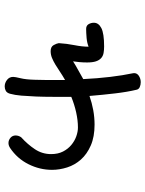

<svg xmlns="http://www.w3.org/2000/svg" viewBox="83 -732 639 845"><g transform="rotate(90 402.5 -309.5)"><path d="M302.7 -573.2Q301.8 -575.2 301.8 -580.1Q301.8 -593.8 314.5 -601.6Q327.1 -609.4 341.8 -609.4Q353.5 -609.4 363.3 -605Q373 -600.6 375 -590.8Q384.8 -549.8 391.1 -496.1Q397.5 -442.4 402.3 -383.8Q432.6 -394.5 464.8 -400.4Q497.1 -406.2 528.3 -406.2Q582 -406.2 620.1 -389.6Q658.2 -373 682.1 -346.2Q706.1 -319.3 716.8 -285.6Q727.5 -252 727.5 -218.8Q727.5 -165 702.6 -115.2Q677.7 -65.4 630.9 -34.2Q620.1 -27.3 609.4 -27.3Q596.7 -27.3 586.4 -36.1Q576.2 -44.9 576.2 -58.6Q576.2 -71.3 584 -83Q615.2 -111.3 636.7 -143.6Q658.2 -175.8 658.2 -214.8Q658.2 -245.1 647 -267.1Q635.7 -289.1 618.2 -303.7Q600.6 -318.4 580.1 -325.7Q559.6 -333 541 -333Q509.8 -333 474.6 -325.2Q439.5 -317.4 406.2 -303.7Q406.2 -263.7 406.2 -224.1Q406.2 -184.6 404.8 -148.9Q403.3 -113.3 400.9 -84Q398.4 -54.7 392.6 -34.2Q388.7 -20.5 379.9 -15.6Q371.1 -10.7 360.4 -10.7Q344.7 -10.7 331.5 -21Q318.4 -31.2 318.4 -47.9Q318.4 -56.6 324.2 -80.1Q330.1 -103.5 331.1 -144.5Q332 -167 332 -189.5Q332 -211.9 332 -235.4V-276.4Q311.5 -264.6 294.9 -253.4Q278.3 -242.2 263.7 -233.4Q249 -224.6 234.9 -218.8Q220.7 -212.9 205.1 -212.9Q185.5 -212.9 178.2 -226.6Q170.9 -240.2 169.9 -249Q171.9 -283.2 178.7 -317.4Q185.5 -351.6 185.5 -379.9Q178.7 -377 168.5 -374.5Q158.2 -372.1 147 -371.1Q135.7 -370.1 125 -369.6Q114.3 -369.1 107.4 -369.1Q92.8 -369.1 86.4 -379.9Q80.1 -390.6 80.1 -403.3Q80.1 -423.8 103.5 -436Q127 -448.2 184.6 -448.2Q200.2 -448.2 213.4 -445.8Q226.6 -443.4 235.8 -435.1Q245.1 -426.8 250 -412.1Q254.9 -397.5 254.9 -373Q254.9 -356.4 253.4 -339.8Q252 -323.2 250 -311.5Q266.6 -322.3 285.6 -332.5Q304.7 -342.8 328.1 -356.4Q325.2 -418 318.4 -475.1Q311.5 -532.2 302.7 -573.2Z"/></g></svg>

Font: Gamja Flower
Style: Regular
Weight: 400
Designer: YoonDesign Inc.
Foundry: YoonDesign Inc.
Version: Version 3.00;build 20171102